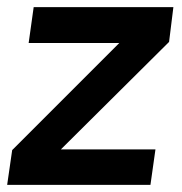

<svg xmlns="http://www.w3.org/2000/svg" viewBox="-24 -516 509 536"><path d="M-4 0 10 -97 309 -396H56L70 -496H460L448 -399L146 -99H410L396 0Z"/></svg>

Font: Host Grotesk SemiBold
Style: Italic
Weight: 600
Italic angle: -8°
Designer: Doğukan Karapınar based on Poppins by Indian Type Foundry, Jonny Pinhorn
Foundry: Element Type
Version: Version 1.001; ttfautohint (v1.8.4.7-5d5b)